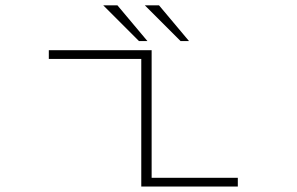

<svg xmlns="http://www.w3.org/2000/svg" viewBox="-20 -684 1090 704"><path d="M673 -533.5H642L511 -664.5H563ZM520.5 -533.5H489.5L358.5 -664.5H410.5ZM536 -32H852V0H498V-468H159V-500H536Z"/></svg>

Font: League Mono Extended Thin
Style: Regular
Weight: 100
Width: 9
Designer: Tyler Finck
Foundry: The League of Moveable Type / Tyler Finck
Version: Version 2.210